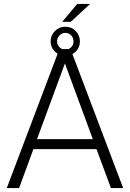

<svg xmlns="http://www.w3.org/2000/svg" viewBox="-20 -962 665 982"><path d="M473.6 -199.2H150.9L77.6 0H14.6L283.7 -710.9H340.8L609.9 0H547.4ZM169.4 -250.5H454.6L312 -637.7ZM375 -941.9H440.9L342.3 -850.6H298.3ZM238.8 -750Q238.8 -780.8 260.5 -803Q282.2 -825.2 314.5 -825.2Q346.2 -825.2 367.4 -803.2Q388.7 -781.2 388.7 -750Q388.7 -719.2 367.2 -698Q345.7 -676.8 314.5 -676.8Q282.7 -676.8 260.7 -698.2Q238.8 -719.7 238.8 -750ZM272 -750Q272 -733.4 284.2 -720.7Q296.4 -708 314.5 -708Q331.5 -708 343.8 -720Q356 -731.9 356 -750Q356 -769 343.8 -781.5Q331.5 -793.9 314.5 -793.9Q297.4 -793.9 284.7 -781.2Q272 -768.6 272 -750Z"/></svg>

Font: SteelSelectRoboto
Style: Regular
Weight: 300
Designer: Google
Version: Version 2.137; 2017